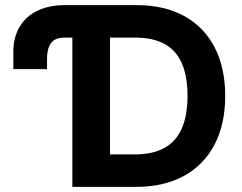

<svg xmlns="http://www.w3.org/2000/svg" viewBox="-20 -727 942 747"><path d="M231.8 -707H334.1V-580.8H232.7Q193.5 -580.8 178 -558.6Q162.6 -536.4 163 -498.6V-458H31.9V-526.3Q31.9 -581.3 56.2 -622.3Q80.4 -663.3 125.6 -685.2Q170.7 -707 231.8 -707ZM326.9 0V-126.2H504.1Q572.9 -126.2 618.1 -150.6Q663.4 -174.9 686.4 -225.4Q709.5 -275.9 709.5 -353.9Q709.5 -432.1 686.6 -482.6Q663.8 -533.1 618.6 -556.9Q573.3 -580.8 505.1 -580.8H323.5V-707H512.6Q619 -707 696.4 -664.8Q773.7 -622.5 815 -542.9Q856.2 -463.3 856.2 -353.9Q856.2 -244.1 814.8 -164.6Q773.3 -85 695.4 -42.5Q617.5 0 510.5 0ZM407.9 0H261.5V-707H407.9Z"/></svg>

Font: Pretendard JP Variable
Style: Regular
Weight: 400
Designer: Base glyphs from Inter by Rasmus Andersson; Hangul glyphs from Noto Sans CJK(Source Han Sans) by Jang Soo-young and Kang
Foundry: Kil Hyung-jin
Version: Version 1.307;Glyphs 3.2 (3192)